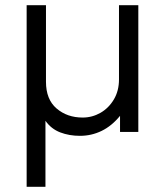

<svg xmlns="http://www.w3.org/2000/svg" viewBox="-20 -505 632 735"><path d="M82 210V-485H156V-192Q156 -124.5 196.5 -89.8Q237 -55 296.5 -55Q333 -55 364.8 -73.2Q396.5 -91.5 416 -124.5Q435.5 -157.5 435.5 -201V-485H509.5V0H439.5V-61.5Q407.5 -22.5 368.8 -3.8Q330 15 286 15Q245 15 210.5 1.8Q176 -11.5 154 -42.5V210Z"/></svg>

Font: Geologica Roman ExtraLight
Style: Regular
Weight: 250
Designer: Sindre Bremnes, Frode Helland
Foundry: Monokrom Skriftforlag AS
Version: Version 1.010;gftools[0.9.28]